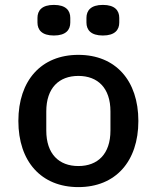

<svg xmlns="http://www.w3.org/2000/svg" viewBox="-20 -752 640 784"><path d="M300 12C452 12 545 -93 545 -258C545 -423 452 -528 300 -528C148 -528 55 -423 55 -258C55 -93 148 12 300 12ZM300 -74C221 -74 169 -123 169 -219V-297C169 -393 221 -442 300 -442C379 -442 431 -393 431 -297V-219C431 -123 379 -74 300 -74ZM200 -607C249 -607 267 -630 267 -660V-679C267 -709 249 -732 200 -732C151 -732 133 -709 133 -679V-660C133 -630 151 -607 200 -607ZM400 -607C449 -607 467 -630 467 -660V-679C467 -709 449 -732 400 -732C351 -732 333 -709 333 -679V-660C333 -630 351 -607 400 -607Z"/></svg>

Font: IBM Plex Mono Medm
Style: Regular
Weight: 500
Monospace: yes
Designer: Mike Abbink, Paul van der Laan, Pieter van Rosmalen
Foundry: Bold Monday
Version: Version 2.004